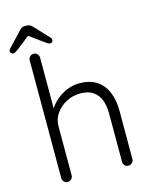

<svg xmlns="http://www.w3.org/2000/svg" viewBox="-147 -987 847 1071"><g transform="rotate(-15 276.0 -451.0)"><path d="M312 -515Q375 -515 414 -488Q453 -461 471.5 -415Q490 -369 490 -313V-30Q490 -18 481 -9Q472 0 460 0Q446 0 438 -9Q430 -18 430 -30V-313Q430 -354 417.5 -387Q405 -420 377 -439.5Q349 -459 302 -459Q260 -459 222.5 -439.5Q185 -420 162 -387Q139 -354 139 -313V-30Q139 -18 130 -9Q121 0 109 0Q95 0 87 -9Q79 -18 79 -30V-710Q79 -722 87.5 -731Q96 -740 109 -740Q122 -740 130.5 -731Q139 -722 139 -710V-386L116 -351Q118 -382 135.5 -411.5Q153 -441 181 -464.5Q209 -488 243 -501.5Q277 -515 312 -515ZM116 -853 28 -784Q20 -779 13.5 -775Q7 -771 1 -771Q-6 -771 -11 -776Q-16 -781 -16 -786Q-16 -791 -14 -794.5Q-12 -798 -8 -803L69 -885Q76 -893 83.5 -897.5Q91 -902 102 -902H113Q124 -902 131.5 -897.5Q139 -893 147 -885L223 -804Q228 -799 229.5 -795Q231 -791 231 -787Q231 -782 226.5 -777Q222 -772 215 -772Q209 -772 202.5 -775.5Q196 -779 188 -785L98 -850Z"/></g></svg>

Font: zvoove
Style: Regular
Weight: 400
Designer: Vernon Adams (Nunito) & Andrew Paglinawan (Quicksand)
Foundry: zvoove
Version: Version 3.006